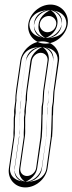

<svg xmlns="http://www.w3.org/2000/svg" viewBox="-20 -749 317 840"><path d="M165 -568C119 -568 76 -529 69 -483L51 -359C48 -339 47 -322 47 -305L45 -291C43 -275 41 -264 42 -254V-245C40 -236 40 -226 40 -213C41 -185 38 -181 39 -151L19 -13C12 33 45 71 91 71C137 71 181 33 188 -13L207 -149C207 -150 208 -150 208 -151L210 -187L211 -244L212 -245V-248L213 -282L216 -305V-307L218 -343C218 -349 219 -354 220 -359L238 -483C245 -529 211 -568 165 -568ZM98 21C79 21 66 5 69 -13L89 -153C91 -168 90 -184 90 -189C91 -198 89 -233 91 -242C95 -264 91 -263 95 -291L97 -307C97 -308 98 -310 98 -311C98 -324 98 -340 101 -359L119 -483C122 -501 139 -518 158 -518C177 -518 191 -501 188 -483L170 -359C169 -352 168 -345 168 -339L166 -304L162 -281V-278L161 -244V-242V-239L159 -181L157 -148L138 -13C135 5 117 21 98 21ZM194 -679C213 -679 229 -661 226 -642C223 -622 207 -608 187 -608C168 -608 151 -626 154 -645C157 -665 174 -679 194 -679ZM104 -645C111 -691 154 -729 201 -729C248 -729 283 -689 276 -642C269 -596 225 -558 179 -558C132 -558 97 -598 104 -645ZM165 -543C133 -543 98 -512 93 -479L75 -355C72 -336 72 -321 72 -305V-303L70 -287C68 -272 67 -263 67 -256C67 -249 67 -244 66 -239C65 -233 65 -227 65 -214C66 -183 63 -179 64 -151V-149L44 -9C40 20 58 42 84 46H91C124 46 158 16 163 -17L183 -153L185 -188L186 -246V-247C186 -248 187 -248 187 -249L188 -285L191 -309L194 -345C194 -351 194 -357 195 -363L213 -487C217 -516 199 -539 173 -543ZM98 46C64 46 39 16 44 -17L64 -157C66 -168 64 -180 65 -192C66 -198 64 -230 67 -246C70 -262 65 -262 70 -295L72 -311C72 -326 73 -343 76 -363L94 -487C98 -518 126 -543 158 -543C193 -543 217 -511 212 -479L194 -355C193 -349 193 -343 193 -337L191 -301L187 -277L186 -241V-240V-239V-238L184 -180L182 -145L163 -9C158 22 130 46 98 46ZM194 -704C229 -704 255 -672 250 -638C245 -606 219 -583 187 -583C153 -583 124 -614 129 -649C134 -682 162 -704 194 -704ZM129 -641C125 -612 144 -587 172 -583H179C212 -583 246 -612 251 -646C255 -676 235 -700 208 -704H201C167 -704 134 -675 129 -641ZM165 -543C159 -542 119 -521 113 -481L96 -357C93 -337 92 -321 92 -305V-304L90 -289C88 -273 86 -263 87 -255C87 -249 87 -246 86 -242C84 -235 85 -227 85 -214C86 -184 83 -180 84 -151V-150L64 -11C58 28 89 46 91 46C94 46 137 28 143 -15L163 -151V-152L165 -187L166 -245V-247L167 -248L168 -284L171 -307V-308L173 -344C173 -350 174 -355 175 -361L193 -485C198 -521 170 -542 165 -543ZM98 46C30 46 21 4 24 -15L44 -155C46 -168 44 -182 45 -191C46 -199 44 -231 47 -244C51 -262 46 -262 50 -293L52 -309V-311C51 -325 53 -341 56 -361L74 -485C77 -505 94 -543 158 -543C228 -543 235 -499 232 -481L215 -357C214 -351 213 -344 213 -338L211 -303L207 -279V-278L206 -242V-240V-239L204 -181L202 -147L183 -11C180 10 160 46 98 46ZM194 -704C133 -704 112 -669 109 -647C106 -626 118 -583 187 -583C249 -583 267 -618 270 -640C273 -660 264 -704 194 -704ZM149 -643C142 -597 179 -583 179 -583C182 -583 225 -600 231 -644C237 -685 203 -704 201 -704C198 -704 155 -687 149 -643Z"/></svg>

Font: AppleStorm
Style: XbdFaxIta
Weight: 800
Foundry: Cannot Into Space Fonts
Version: Version 1.01